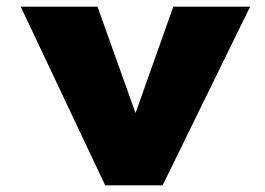

<svg xmlns="http://www.w3.org/2000/svg" viewBox="-20 -555 795 575"><path d="M295 0 42 -535H272L415 -135H357L499 -535H729L467 0Z"/></svg>

Font: Lexend Exa Black
Style: Regular
Weight: 900
Designer: Bonnie Shaver-Troup, Thomas Jockin
Foundry: Lexend
Version: Version 1.007